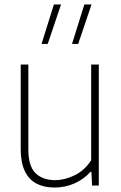

<svg xmlns="http://www.w3.org/2000/svg" viewBox="-20 -828 540 857"><path d="M72.5 -162V-540H106.5V-160.5Q106.5 -87.5 138 -55.8Q169.5 -24 226 -24Q269 -24 313.5 -45.8Q358 -67.5 387 -113V-540H421V0H391L388 -61H384Q352.5 -26.5 311 -8.8Q269.5 9 225 9Q72.5 9 72.5 -162ZM165.5 -632 220.5 -808H252.5L193 -632ZM301.5 -632 356.5 -808H388.5L329 -632Z"/></svg>

Font: Encode Sans Semi Condensed Thin
Style: Regular
Weight: 250
Width: 4
Designer: Multiple Designers
Foundry: Impallari Type
Version: Version 2.000